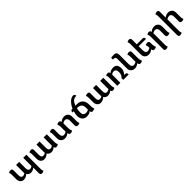

<svg xmlns="http://www.w3.org/2000/svg" viewBox="580 -2782 5143 5143"><g transform="rotate(-45 3151.5 -210.5)"><path d="M607.4 -44.9Q549.8 10.7 472.7 10.7Q390.6 10.7 353.5 -57.6Q288.6 10.7 200.7 10.7Q142.6 10.7 104 -31.7Q65.4 -74.2 65.4 -147V-316.4Q65.4 -341.3 61.3 -363.3Q57.1 -385.3 47.4 -401.4Q73.7 -423.8 124.5 -423.8Q181.6 -423.8 181.6 -362.3V-173.8Q181.6 -124 200.2 -99.9Q218.8 -75.7 255.4 -75.7Q299.3 -75.7 334 -106Q331.1 -122.6 331.1 -142.1V-418H448.7V-173.8Q448.7 -124 467.5 -99.4Q486.3 -74.7 522 -74.7Q561.5 -74.7 602.5 -105.5V-418H720.7V123.5Q720.7 148.4 725.6 170.4Q730.5 192.4 741.2 208.5Q710.9 234.4 668.9 234.4Q607.4 234.4 607.4 172.9Z M1383.3 -46.9H1381.8Q1323.7 10.7 1245.1 10.7Q1163.1 10.7 1126 -57.6Q1061 10.7 973.1 10.7Q915 10.7 876.5 -31.7Q837.9 -74.2 837.9 -147V-316.4Q837.9 -341.3 833.7 -363.3Q829.6 -385.3 819.8 -401.4Q846.2 -423.8 897 -423.8Q954.1 -423.8 954.1 -362.3V-173.8Q954.1 -124 972.7 -99.9Q991.2 -75.7 1027.8 -75.7Q1071.8 -75.7 1106.4 -106Q1103.5 -122.6 1103.5 -142.1V-418H1221.2V-173.8Q1221.2 -124 1240 -99.4Q1258.8 -74.7 1294.4 -74.7Q1334 -74.7 1375 -105.5V-418H1493.2V-115.7Q1493.2 -66.9 1514.6 -23.4Q1484.9 6.8 1439.9 6.8Q1389.2 6.8 1383.3 -46.9Z M1899.9 -109.4V-302.2Q1899.9 -346.2 1878.4 -394.5Q1906.7 -424.8 1948.7 -424.8Q2002.9 -424.8 2009.8 -369.6H2011.2Q2071.8 -428.2 2158.2 -428.2Q2224.6 -428.2 2266.6 -386Q2308.6 -343.8 2308.6 -271V-100.1Q2308.6 -75.2 2312.7 -53.2Q2316.9 -31.2 2326.7 -15.1Q2299.8 5.9 2254.9 5.9Q2190.9 5.9 2190.9 -55.7V-235.8Q2190.9 -289.6 2168.5 -316.4Q2146 -343.3 2108.9 -343.3Q2056.6 -343.3 2016.6 -310.1V-120.1Q2016.6 -76.2 2043 -7.8Q2008.8 17.1 1967.8 17.1Q1913.6 17.1 1907.2 -51.3Q1842.3 6.8 1763.7 6.8Q1697.3 6.8 1654.1 -33.9Q1610.8 -74.7 1610.8 -147V-311Q1610.8 -335.9 1606.9 -357.9Q1603 -379.9 1593.3 -396Q1620.1 -421.9 1663.1 -421.9Q1726.1 -421.9 1726.1 -360.4V-194.8Q1726.1 -135.7 1748 -106.7Q1770 -77.6 1806.6 -77.6Q1850.6 -77.6 1899.9 -109.4Z M2797.4 17.6Q2749.5 17.6 2744.1 -43.5Q2692.9 7.3 2594.2 7.3Q2509.3 7.3 2462.4 -46.6Q2415.5 -100.6 2415.5 -185.5Q2415.5 -264.2 2442.4 -342.3H2394Q2394 -417.5 2454.6 -417.5H2470.2Q2498.5 -497.1 2572.3 -575.9Q2646 -654.8 2730 -654.8Q2772.5 -654.8 2787.1 -587.4Q2704.6 -587.4 2658.7 -547.6Q2612.8 -507.8 2575.7 -417.5H2639.6Q2697.8 -417.5 2742.7 -396Q2861.3 -339.4 2861.3 -164.6V-100.1Q2861.3 -50.3 2882.3 -5.4Q2837.4 17.6 2797.4 17.6ZM2645 -79.1Q2708 -79.1 2740.2 -111.3V-181.2Q2740.2 -267.6 2689.9 -308.6Q2647.9 -342.3 2571.8 -342.3H2560.5Q2540.5 -288.1 2540.5 -192.4Q2540.5 -79.1 2645 -79.1Z M3525.4 -46.9H3523.9Q3465.8 10.7 3387.2 10.7Q3305.2 10.7 3268.1 -57.6Q3203.1 10.7 3115.2 10.7Q3057.1 10.7 3018.6 -31.7Q2980 -74.2 2980 -147V-316.4Q2980 -341.3 2975.8 -363.3Q2971.7 -385.3 2961.9 -401.4Q2988.3 -423.8 3039.1 -423.8Q3096.2 -423.8 3096.2 -362.3V-173.8Q3096.2 -124 3114.7 -99.9Q3133.3 -75.7 3169.9 -75.7Q3213.9 -75.7 3248.5 -106Q3245.6 -122.6 3245.6 -142.1V-418H3363.3V-173.8Q3363.3 -124 3382.1 -99.4Q3400.9 -74.7 3436.5 -74.7Q3476.1 -74.7 3517.1 -105.5V-418H3635.3V-115.7Q3635.3 -66.9 3656.7 -23.4Q3627 6.8 3582 6.8Q3531.2 6.8 3525.4 -46.9Z M4179.2 0H3973.1V-66.4Q4040.5 -118.7 4040.5 -220.7Q4040.5 -343.3 3956.1 -343.3Q3900.4 -343.3 3862.8 -309.1V0H3747.6V-318.8Q3747.6 -373 3730 -403.8Q3755.9 -424.8 3796.4 -424.8Q3857.9 -424.8 3857.9 -368.7Q3921.9 -425.8 4013.7 -425.8Q4159.7 -425.8 4159.7 -250.5Q4159.7 -157.7 4082.5 -73.7H4127.9Q4179.2 -73.7 4179.2 0Z M4374 -194.8Q4374 -135.7 4396 -106.7Q4418 -77.6 4454.6 -77.6Q4497.1 -77.6 4547.4 -109.4V-311Q4547.4 -335.9 4543.2 -357.9Q4539.1 -379.9 4529.3 -396Q4556.2 -421.9 4600.1 -421.9Q4663.1 -421.9 4663.1 -360.4V-120.1Q4663.1 -76.2 4689.5 -7.8Q4655.3 17.1 4614.3 17.1Q4560.1 17.1 4553.7 -51.3Q4488.8 6.8 4411.6 6.8Q4345.2 6.8 4302 -33.9Q4258.8 -74.7 4258.8 -147V-525.9Q4258.8 -582.5 4163.1 -582.5L4160.2 -646.5Q4221.7 -656.2 4276.9 -656.2Q4374 -656.2 4374 -550.8Z M4901.9 -344.7V-194.8Q4901.9 -135.7 4923.8 -106.7Q4945.8 -77.6 4982.4 -77.6Q5024.9 -77.6 5075.2 -109.4V-140.1Q5075.2 -165 5071 -187Q5066.9 -209 5057.1 -225.1Q5084 -251 5127.9 -251Q5190.9 -251 5190.9 -189.5V-120.1Q5190.9 -76.2 5217.3 -7.8Q5183.1 17.1 5142.1 17.1Q5087.9 17.1 5081.5 -51.3Q5016.6 6.8 4939.5 6.8Q4873 6.8 4829.8 -33.9Q4786.6 -74.7 4786.6 -147V-545.4Q4786.6 -570.3 4782.7 -592.3Q4778.8 -614.3 4769 -630.4Q4795.9 -656.2 4838.9 -656.2Q4901.9 -656.2 4901.9 -594.7V-418H5122.6Q5181.2 -418 5181.2 -344.7Z M5311 -302.2Q5311 -346.2 5289.6 -394.5Q5317.9 -424.8 5359.9 -424.8Q5414.1 -424.8 5420.9 -369.6H5422.4Q5482.9 -428.2 5570.8 -428.2Q5637.2 -428.2 5679.2 -386Q5721.2 -343.8 5721.2 -271V-100.1Q5721.2 -75.2 5725.3 -53.2Q5729.5 -31.2 5739.3 -15.1Q5712.4 5.9 5667.5 5.9Q5603.5 5.9 5603.5 -55.7V-235.8Q5603.5 -289.6 5581.1 -316.4Q5558.6 -343.3 5521.5 -343.3Q5467.8 -343.3 5427.7 -310.1V123.5Q5427.7 148.4 5431.6 170.4Q5435.5 192.4 5445.3 208.5Q5412.1 234.4 5370.6 234.4Q5311 234.4 5311 172.9Z M5841.3 -545.4Q5841.3 -570.3 5837.2 -592.3Q5833 -614.3 5823.2 -630.4Q5856.4 -656.2 5897.9 -656.2Q5956.5 -656.2 5956.5 -594.7V-375.5Q6021 -428.2 6098.1 -428.2Q6158.2 -428.2 6203.4 -387.9Q6248.5 -347.7 6248.5 -269V-100.1Q6248.5 -75.2 6252.9 -53.2Q6257.3 -31.2 6266.6 -15.1Q6240.2 5.9 6193.4 5.9Q6133.3 5.9 6133.3 -55.7V-216.3Q6133.3 -284.7 6111.8 -313.5Q6090.3 -342.3 6048.8 -342.3Q6005.4 -342.3 5956.5 -310.5V123.5Q5956.5 148.4 5960.7 170.4Q5964.8 192.4 5974.6 208.5Q5941.4 234.4 5899.9 234.4Q5841.3 234.4 5841.3 172.9Z"/></g></svg>

Font: Bainsley
Style: Bold
Weight: 700
Designer: Paul James MIller
Foundry: High-Logic / Made with FontCreator
Version: Version 1.411;March 28, 2021;FontCreator 13.0.0.2683 64-bit